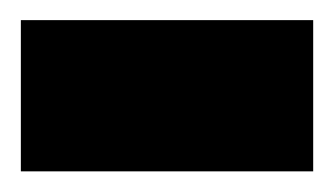

<svg xmlns="http://www.w3.org/2000/svg" viewBox="-30 -166 323 186"><path d="M-9.8 0V-146.5H273.4V0Z"/></svg>

Font: Vazir Black FD-WOL-UI
Style: Black-FD-WOL-UI
Weight: 900
Designer: Saber Rastikerdar
Foundry: Saber Rastikerdar
Version: Version 30.0.0